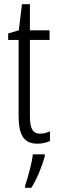

<svg xmlns="http://www.w3.org/2000/svg" viewBox="-20 -677 274 918"><path d="M172 -38C133 -38 123 -67 123 -126V-486H217V-532H123V-657H85L70 -532L19 -517V-486H69V-123C69 -35 92 10 158 10C183 10 202 5 219 -3V-49C206 -43 189 -38 172 -38ZM194 71V61H137C133 101 113 174 100 210V221H130C157 178 181 118 194 71Z"/></svg>

Font: Noto Sans Thai Looped ExtraCondensed Light
Style: Regular
Weight: 300
Width: 2
Designer: Sasikarn Vongin, Ben Mitchell
Foundry: The Fontpad Ltd
Version: Version 1.001